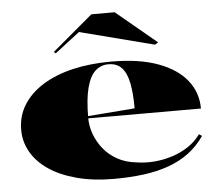

<svg xmlns="http://www.w3.org/2000/svg" viewBox="-53 -795 990 869"><g transform="rotate(-5 442.5 -360.5)"><path d="M463 -515Q591 -515 677 -483Q763 -451 806.5 -395.5Q850 -340 850 -268H335V-278L551 -295Q551 -362 542 -408.5Q533 -455 511 -479.5Q489 -504 450 -504Q415 -504 390 -481Q365 -458 351.5 -406.5Q338 -355 338 -270Q338 -232 351.5 -195.5Q365 -159 390 -128Q415 -97 452 -76.5Q489 -56 535 -51Q577 -44 619.5 -47.5Q662 -51 702 -64Q742 -77 775 -99Q808 -121 831 -153L844 -144Q813 -99 772 -68.5Q731 -38 679 -19.5Q627 -1 565 7Q503 15 430 15Q336 15 261.5 -5Q187 -25 136 -59.5Q85 -94 58 -141Q31 -188 31 -242Q31 -305 62.5 -355.5Q94 -406 152 -442Q210 -478 289 -496.5Q368 -515 463 -515ZM217 -574 209 -581 393 -736H499L683 -583L668 -574L330 -661Z"/></g></svg>

Font: Kalnia SemiExpanded SemiBold
Style: Regular
Weight: 600
Width: 6
Designer: Frida Medrano
Foundry: Frida Medrano
Version: Version 1.105